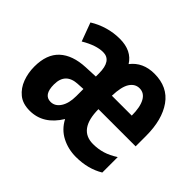

<svg xmlns="http://www.w3.org/2000/svg" viewBox="-127 -748 949 949"><g transform="rotate(45 347.5 -273.5)"><path d="M474 -556Q567 -556 614.5 -489Q662 -422 662 -309V-236H402Q403 -95 505 -95Q540 -95 571.5 -104.5Q603 -114 637 -136V-28Q574 10 490 10Q436 10 390.5 -13.5Q345 -37 320 -85Q262 10 167 10Q118 10 88 -14.5Q58 -39 43.5 -78Q29 -117 29 -161Q29 -247 76 -290.5Q123 -334 211 -338L279 -341V-363Q279 -452 219 -452Q171 -452 107 -414L71 -511Q106 -533 147 -545Q188 -557 231 -557Q314 -557 350 -499Q394 -556 474 -556ZM473 -453Q442 -453 423 -424Q404 -395 402 -330H541Q541 -389 523.5 -421Q506 -453 473 -453ZM242 -252Q160 -248 160 -167Q160 -94 209 -94Q240 -94 259.5 -124Q279 -154 279 -204V-254Z"/></g></svg>

Font: Noto Sans Armenian ExtraCondensed
Style: Bold
Weight: 700
Width: 2
Designer: Monotype Design Team
Foundry: Monotype Imaging Inc.
Version: Version 2.008; ttfautohint (v1.8.4.7-5d5b)